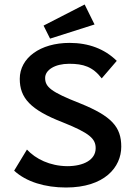

<svg xmlns="http://www.w3.org/2000/svg" viewBox="-20 -824 603 855"><path d="M203 -652 401 -715 357 -804 174 -710ZM274 11C445 11 520 -79 520 -171C520 -259 477 -307 336 -364C206 -415 181 -437 181 -477C181 -512 224 -540 288 -540C351 -540 393 -527 433 -475L500 -553C446 -606 375 -633 290 -633C159 -633 68 -566 68 -473C68 -388 115 -335 260 -279C380 -231 406 -206 406 -164C406 -112 352 -84 279 -84C202 -85 139 -116 100 -158L43 -64C97 -14 181 11 274 11Z"/></svg>

Font: Inconsolata SemiExpanded
Style: Bold
Weight: 700
Width: 6
Monospace: yes
Designer: Raph Levien, Cyreal, Brenton Simpson
Foundry: Raph Levien, Cyreal, Google
Version: Version 3.100